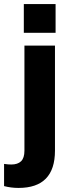

<svg xmlns="http://www.w3.org/2000/svg" viewBox="-63 -724 348 943"><path d="M54 -563V-704H210V-563ZM207 16Q207 199 28 199Q-9 199 -43 190V81Q-23 84 -8 84Q24 84 40.5 68Q57 52 57 16V-500H207Z"/></svg>

Font: CBA Beacon Sans Extra Bold
Style: Regular
Weight: 800
Designer: Wei Huang
Foundry: Wei Huang
Version: Version 1.002